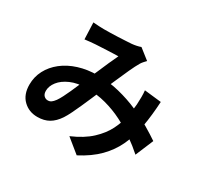

<svg xmlns="http://www.w3.org/2000/svg" viewBox="-172 -996 1344 1288"><g transform="rotate(30 500.0 -351.5)"><path d="M213.5 -756.8Q233.8 -755 257.5 -753.7Q281.1 -752.5 296.9 -752.5Q318.8 -752.5 347.3 -753.2Q375.9 -753.9 405.8 -755.1Q435.7 -756.3 462.7 -758Q489.8 -759.6 506.9 -760.6Q525.5 -762.3 543.8 -766.2Q562.1 -770 575.3 -775.1L654.8 -712.7Q644.6 -701.4 635.8 -691.5Q627 -681.6 621 -671.1Q604.5 -643.4 582.1 -594.7Q559.7 -545.9 535.5 -489.8Q511.2 -433.6 488 -381Q473 -346.7 456.9 -308.7Q440.7 -270.7 423.9 -233.5Q407.2 -196.2 391.3 -163.5Q375.4 -130.8 360 -107Q329.9 -62 292.8 -40.6Q255.6 -19.3 203.9 -19.3Q138.4 -19.3 94.4 -62.1Q50.3 -105 50.3 -181.3Q50.3 -241.3 77.3 -292.9Q104.3 -344.5 153.5 -383.2Q202.6 -421.9 269.9 -443.1Q337.2 -464.4 417 -464.4Q504.2 -464.4 585.3 -444.2Q666.4 -424 736.5 -393.2Q806.6 -362.5 863.4 -328.9Q920.2 -295.2 959.6 -268.1L901.5 -129.3Q855.6 -170.5 799.8 -209.9Q744 -249.3 680.4 -281.7Q616.7 -314 545.3 -333.2Q473.8 -352.3 396.8 -352.3Q324.3 -352.3 272.5 -329.4Q220.6 -306.5 193.7 -271.7Q166.7 -236.9 166.7 -200.4Q166.7 -175.6 179.4 -162.9Q192.1 -150.3 209.4 -150.3Q224.7 -150.3 236 -158.2Q247.3 -166.1 261.2 -184.7Q274 -203.1 286.7 -228.2Q299.5 -253.3 312.9 -283Q326.3 -312.7 339.5 -343.9Q352.8 -375 366.2 -404.1Q384.3 -444.3 403 -487.8Q421.7 -531.3 439.5 -572.1Q457.4 -613 472.5 -643.6Q457.5 -643.4 435.4 -642.7Q413.3 -642 388.4 -640.8Q363.6 -639.5 340.5 -638.4Q317.4 -637.3 300.4 -636.3Q285 -635.3 261.5 -633.1Q238 -631 218.6 -628.2ZM871.8 -520.5Q866 -414.3 850.4 -325.6Q834.8 -237 801.4 -164.6Q768 -92.1 710.1 -33.5Q652.1 25.2 562.4 71.6L455.5 -15.3Q548.1 -55 603.8 -107.1Q659.5 -159.1 687.9 -216.1Q716.4 -273 727.1 -327.6Q737.9 -382.3 741.3 -425.9Q743.1 -455.1 743.2 -483.7Q743.3 -512.3 740.7 -535.2Z"/></g></svg>

Font: Noto Sans TC Thin
Style: Regular
Weight: 100
Designer: Ryoko NISHIZUKA 西塚涼子 (kana, bopomofo & ideographs); Paul D. Hunt (Latin, Greek & Cyrillic); Sandoll Communications 산돌커뮤니
Foundry: Adobe
Version: Version 2.004-H2;hotconv 1.0.118;makeotfexe 2.5.65603